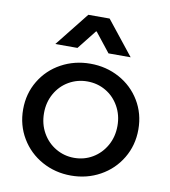

<svg xmlns="http://www.w3.org/2000/svg" viewBox="-84 -813 792 896"><g transform="rotate(10 312.0 -364.5)"><path d="M312 -518Q387 -518 449.5 -484Q512 -450 548.5 -389.5Q585 -329 585 -254Q585 -179 548.5 -118Q512 -57 449.5 -22.5Q387 12 312 12Q237 12 174.5 -22.5Q112 -57 75.5 -118Q39 -179 39 -254Q39 -329 75.5 -389.5Q112 -450 174.5 -484Q237 -518 312 -518ZM312 -72Q360 -72 399.5 -95.5Q439 -119 462.5 -160.5Q486 -202 486 -254Q486 -305 462.5 -346.5Q439 -388 399.5 -411Q360 -434 312 -434Q265 -434 225 -411Q185 -388 161.5 -346.5Q138 -305 138 -254Q138 -202 161.5 -160.5Q185 -119 225 -95.5Q265 -72 312 -72ZM262 -741H363L491 -580H386L314 -671H311L239 -580H134Z"/></g></svg>

Font: Museo Sans Medium
Style: Regular
Weight: 500
Designer: Jos Buivenga
Foundry: Jos Buivenga & Rosetta Type Foundry (extension, remastering)
Version: Version 3.600;PS 1.000;hotconv 1.0.88;makeotf.lib2.5.647800;